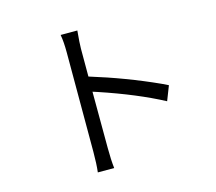

<svg xmlns="http://www.w3.org/2000/svg" viewBox="-112 -914 1223 1085"><g transform="rotate(-15 500.0 -371.5)"><path d="M846.7 -341.8 813.5 -256.8Q663.1 -336.9 447.3 -409.2Q432.6 -414.1 419.9 -418L420.9 -87.9Q420.9 -19.5 426.8 30.3H331.1Q336.9 -18.6 336.9 -87.9V-669.9Q336.9 -732.4 329.1 -774.4H426.8Q419.9 -701.2 419.9 -669.9V-506.8Q624 -444.3 810.5 -359.4Q830.1 -349.6 846.7 -341.8Z"/></g></svg>

Font: Taipei Sans TC Beta
Style: Regular
Weight: 400
Designer: JT Foundry
Foundry: JT Foundry
Version: Version 1.000